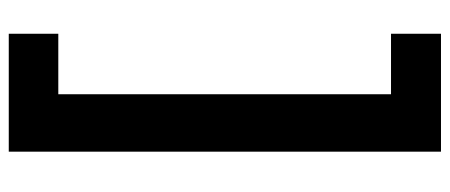

<svg xmlns="http://www.w3.org/2000/svg" viewBox="-314 -537 1026 438"><g transform="rotate(-90 199.0 -318.0)"><path d="M72 175V-811H341V-698H203V61H341V175Z"/></g></svg>

Font: DM Sans 11pt ExtraBold
Style: Regular
Weight: 800
Version: Version 4.004;gftools[0.9.30]